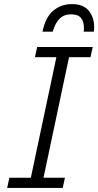

<svg xmlns="http://www.w3.org/2000/svg" viewBox="-20 -920 481 940"><path d="M15 0 26 -50H131L256 -640H151L162 -690H434L423 -640H318L193 -50H298L287 0ZM441 -788Q441 -782 440.5 -776Q440 -770 439 -765H390Q391 -771 391 -775Q391 -779 391 -783Q391 -814 376.5 -832Q362 -850 327 -850Q295 -850 273.5 -830.5Q252 -811 238 -765H188Q203 -837 241.5 -868.5Q280 -900 332 -900Q388 -900 414.5 -867.5Q441 -835 441 -788Z"/></svg>

Font: Radio Canada Light
Style: Italic
Weight: 300
Italic angle: -12°
Designer: Charles Daoud, Etienne Aubert Bonn, Alexandre Saumier Demers, Jacques Le Bailly
Foundry: Radio-Canada
Version: Version 2.104; ttfautohint (v1.8.4.7-5d5b);gftools[0.9.28.de